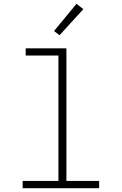

<svg xmlns="http://www.w3.org/2000/svg" viewBox="-20 -989 640 1009"><path d="M99 0V-38H287V-697H115V-735H329V-38H501V0ZM293 -804 264 -826 382 -969 418 -941Z"/></svg>

Font: Iosevka Curly Slab XLtEx
Style: Regular
Weight: 200
Width: 7
Monospace: yes
Designer: Belleve Invis
Foundry: Belleve Invis
Version: Version 11.1.0; ttfautohint (v1.8.3)